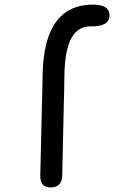

<svg xmlns="http://www.w3.org/2000/svg" viewBox="-20 -801 548 842"><path d="M165 -373.5 167 -477.5Q173.8 -774.9 379.9 -780.8Q463.9 -783.2 460 -729.5Q457 -684.1 377.9 -685.5Q267.6 -687.5 262.7 -480.5L260.7 -372.1Q260.7 -369.6 260.3 -367.2L252.9 -31.2Q252 22 199.2 21Q155.3 20 156.7 -32.2L164.6 -372.1Q165 -372.6 165 -373.5Z"/></svg>

Font: Comic Relief LRS
Style: Regular
Weight: 400
Designer: Jeff Davis
Foundry: Loudifier
Version: Version 1.0